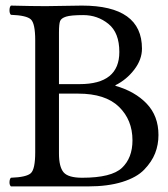

<svg xmlns="http://www.w3.org/2000/svg" viewBox="-20 -667 602 687"><path d="M191 -550V-366H265Q407 -366 407 -481Q407 -550 368 -581.5Q329 -613 278 -613Q234 -613 216.5 -607.5Q199 -602 195 -591.5Q191 -581 191 -550ZM191 -332V-118Q191 -70 207.5 -50.5Q224 -31 274 -31Q379 -31 416.5 -66.5Q454 -102 454 -165Q454 -238 405.5 -285Q357 -332 260 -332ZM144 -645Q162 -645 209 -646Q256 -647 273 -647Q488 -647 488 -493Q488 -454 460.5 -418Q433 -382 393 -362V-360Q463 -340 505 -296Q547 -252 547 -184Q547 -149 535 -118.5Q523 -88 496 -60Q469 -32 417.5 -16Q366 0 295 0H149H62H19Q14 -5 14 -14Q14 -26 19 -31Q75 -33 90.5 -47.5Q106 -62 106 -122V-523Q106 -583 90.5 -597.5Q75 -612 19 -614Q14 -619 14 -630Q14 -642 19 -647Q97 -645 144 -645Z"/></svg>

Font: Pochaevsk Unicode
Style: Normal
Weight: 400
Version: Version 1.1